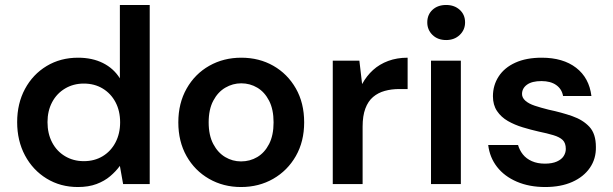

<svg xmlns="http://www.w3.org/2000/svg" viewBox="-20 -740 2464 772"><path d="M293 12Q223 12 167.5 -22Q112 -56 80.5 -115Q49 -174 49 -249Q49 -324 80.5 -382.5Q112 -441 167.5 -474.5Q223 -508 294 -508Q351 -508 394 -486.5Q437 -465 462 -425V-720H582V0H475L462 -73Q446 -51 423 -31.5Q400 -12 368 0Q336 12 293 12ZM317 -92Q360 -92 393 -112Q426 -132 444.5 -167.5Q463 -203 463 -248Q463 -294 444.5 -329Q426 -364 393 -384Q360 -404 317 -404Q275 -404 241.5 -384Q208 -364 189.5 -329Q171 -294 171 -249Q171 -203 189.5 -167.5Q208 -132 241.5 -112Q275 -92 317 -92Z M949 12Q878 12 820.5 -21Q763 -54 730 -112.5Q697 -171 697 -248Q697 -325 730.5 -384Q764 -443 821.5 -475.5Q879 -508 950 -508Q1022 -508 1079 -475.5Q1136 -443 1169.5 -384.5Q1203 -326 1203 -248Q1203 -171 1169.5 -112.5Q1136 -54 1078.5 -21Q1021 12 949 12ZM949 -91Q985 -91 1014.5 -108.5Q1044 -126 1062 -161Q1080 -196 1080 -248Q1080 -300 1062 -335Q1044 -370 1014.5 -387.5Q985 -405 950 -405Q916 -405 886 -387.5Q856 -370 837.5 -335Q819 -300 819 -248Q819 -196 837.5 -161Q856 -126 885.5 -108.5Q915 -91 949 -91Z M1318 0V-496H1425L1436 -402Q1454 -435 1480 -458.5Q1506 -482 1541 -495Q1576 -508 1619 -508V-382H1586Q1554 -382 1527 -374.5Q1500 -367 1480 -350Q1460 -333 1449 -303.5Q1438 -274 1438 -231V0Z M1713 0V-496H1833V0ZM1774 -579Q1740 -579 1719 -599.5Q1698 -620 1698 -650Q1698 -681 1719 -700.5Q1740 -720 1774 -720Q1807 -720 1828.5 -700.5Q1850 -681 1850 -650Q1850 -620 1828.5 -599.5Q1807 -579 1774 -579Z M2172 12Q2108 12 2058 -9.5Q2008 -31 1978.5 -69Q1949 -107 1943 -157H2063Q2069 -136 2082.5 -119Q2096 -102 2118.5 -92Q2141 -82 2171 -82Q2200 -82 2219 -90.5Q2238 -99 2246.5 -112.5Q2255 -126 2255 -141Q2255 -165 2242.5 -177Q2230 -189 2205 -196.5Q2180 -204 2146 -211Q2115 -218 2082 -228Q2049 -238 2022 -253.5Q1995 -269 1978.5 -293.5Q1962 -318 1962 -353Q1962 -397 1985 -432.5Q2008 -468 2052 -488Q2096 -508 2158 -508Q2244 -508 2296.5 -467.5Q2349 -427 2358 -354H2244Q2239 -382 2216.5 -398Q2194 -414 2157 -414Q2119 -414 2099 -399.5Q2079 -385 2079 -362Q2079 -347 2092.5 -335Q2106 -323 2130 -315Q2154 -307 2186 -299Q2238 -288 2281 -273Q2324 -258 2350 -230Q2376 -202 2376 -149Q2377 -102 2352 -65.5Q2327 -29 2281 -8.5Q2235 12 2172 12Z"/></svg>

Font: DM Sans 24pt SemiBold
Style: Regular
Weight: 600
Designer: Colophon Foundry, Jonny Pinhorn
Foundry: Colophon Foundry
Version: Version 4.004;gftools[0.9.30]